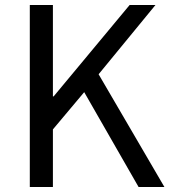

<svg xmlns="http://www.w3.org/2000/svg" viewBox="-20 -753 686 773"><path d="M100 -733H193V-365H196L502 -733H606L377 -454L642 0H538L319 -382L193 -232V0H100Z"/></svg>

Font: SpoqaHanSans-Regular
Style: Regular
Weight: 400
Designer: [Spoqa Han Sans] Dong-huui Kim \uAE40 \uB3D9 \uD718  Younghwa Kang \uAC15 \uC601 \uD654  [Noto Sans] Ryoko NISHIZUKA \u8
Foundry: Spoqa (http://www.spoqa-han-sans.com)
Version: Version 2.000